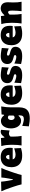

<svg xmlns="http://www.w3.org/2000/svg" viewBox="2319 -2965 883 5563"><g transform="rotate(-90 2760.5 -183.5)"><path d="M200.2 0Q188 -55.2 171.4 -111.1Q154.8 -167 136.2 -221.7L100.6 -325.7Q78.1 -390.6 54 -456.1Q29.8 -521.5 -1 -586.4L277.8 -593.3Q281.7 -541.5 289.1 -489.5Q296.4 -437.5 305.7 -385.3L330.1 -254.9H347.7L372.1 -385.3Q381.8 -439.9 389.2 -489.7Q396.5 -539.6 399.4 -586.4H674.3Q644 -521.5 619.6 -455.8Q595.2 -390.1 572.8 -324.7L537.1 -220.2Q518.1 -165 501.2 -110.1Q484.4 -55.2 472.7 0Z M1037.1 17.6Q916.5 17.6 841.8 -22.2Q767.1 -62 732.4 -132.3Q697.8 -202.6 697.8 -293.9Q697.8 -385.3 729.2 -455.3Q760.7 -525.4 826.2 -565.2Q891.6 -605 992.2 -605Q1119.6 -605 1189.9 -541Q1260.3 -477.1 1260.3 -338.4Q1260.3 -313.5 1258.3 -294.7Q1256.3 -275.9 1253.9 -257.3H924.3Q933.1 -216.3 967.8 -195.3Q1002.4 -174.3 1068.4 -174.3Q1087.4 -174.3 1117.7 -180.2Q1147.9 -186 1181.6 -195.3Q1215.3 -204.6 1243.7 -213.9L1252 -15.6Q1213.9 -6.3 1161.9 5.6Q1109.9 17.6 1037.1 17.6ZM1055.2 -356Q1054.7 -400.4 1037.1 -425.5Q1019.5 -450.7 994.6 -452.6Q968.3 -449.7 948 -424.6Q927.7 -399.4 922.4 -351.6Z M1327.1 0Q1336.4 -61 1341.6 -119.1Q1346.7 -177.2 1346.7 -250.5V-308.6Q1346.7 -377 1338.6 -445.6Q1330.6 -514.2 1309.6 -586.4L1542.5 -598.1L1554.2 -499H1572.3Q1609.4 -553.7 1646.7 -579.3Q1684.1 -605 1721.7 -605Q1732.4 -605 1749 -603Q1765.6 -601.1 1780.8 -593.3L1760.7 -347.2Q1738.3 -354 1713.6 -359.9Q1689 -365.7 1673.8 -365.7Q1649.9 -365.7 1624 -353.5Q1598.1 -341.3 1584 -318.4V-236.8Q1584 -173.8 1588.9 -117.4Q1593.8 -61 1603.5 0Z M2109.4 237.8Q2070.3 237.8 2026.6 232.9Q1982.9 228 1944.3 221.4Q1905.8 214.8 1880.9 210.4L1894.5 19.5Q1927.7 32.2 1967 43.2Q2006.3 54.2 2039.3 60.5Q2072.3 66.9 2085 66.9Q2150.9 66.9 2175.3 38.1Q2199.7 9.3 2199.7 -52.7V-86.4H2186Q2153.3 -48.3 2116.9 -31.2Q2080.6 -14.2 2044.9 -14.2Q1987.8 -14.2 1945.6 -39.1Q1903.3 -64 1875.7 -106Q1848.1 -147.9 1834.7 -200.2Q1821.3 -252.4 1821.3 -307.1Q1821.3 -384.8 1845.7 -450.9Q1870.1 -517.1 1919.4 -557.4Q1968.8 -597.7 2043.5 -597.7Q2133.3 -597.7 2199.7 -507.8H2217.3L2226.6 -580.1L2458.5 -590.8Q2445.3 -517.1 2438.5 -446.3Q2431.6 -375.5 2431.6 -305.2V-66.4Q2431.6 23.4 2402.8 92Q2374 160.6 2303.7 199.2Q2233.4 237.8 2109.4 237.8ZM2138.2 -200.7Q2177.2 -204.1 2194.8 -236.3V-370.1Q2171.4 -395 2138.2 -396.5Q2101.1 -394.5 2082.5 -366Q2064 -337.4 2064 -297.9Q2064 -260.7 2082.8 -231.9Q2101.6 -203.1 2138.2 -200.7Z M2846.2 17.6Q2725.6 17.6 2650.9 -22.2Q2576.2 -62 2541.5 -132.3Q2506.8 -202.6 2506.8 -293.9Q2506.8 -385.3 2538.3 -455.3Q2569.8 -525.4 2635.3 -565.2Q2700.7 -605 2801.3 -605Q2928.7 -605 2999 -541Q3069.3 -477.1 3069.3 -338.4Q3069.3 -313.5 3067.4 -294.7Q3065.4 -275.9 3063 -257.3H2733.4Q2742.2 -216.3 2776.9 -195.3Q2811.5 -174.3 2877.4 -174.3Q2896.5 -174.3 2926.8 -180.2Q2957 -186 2990.7 -195.3Q3024.4 -204.6 3052.7 -213.9L3061 -15.6Q3022.9 -6.3 2970.9 5.6Q2918.9 17.6 2846.2 17.6ZM2864.3 -356Q2863.8 -400.4 2846.2 -425.5Q2828.6 -450.7 2803.7 -452.6Q2777.3 -449.7 2757.1 -424.6Q2736.8 -399.4 2731.4 -351.6Z M3360.8 17.6Q3282.7 17.6 3226.3 5.4Q3169.9 -6.8 3133.3 -14.6L3146.5 -209.5Q3177.7 -193.8 3213.6 -180.7Q3249.5 -167.5 3283.9 -159.4Q3318.4 -151.4 3344.2 -151.4Q3363.3 -153.3 3377.2 -161.4Q3391.1 -169.4 3391.1 -189.5Q3391.1 -209.5 3369.4 -218.8Q3347.7 -228 3291.5 -242.2Q3205.6 -264.2 3168.9 -305.2Q3132.3 -346.2 3132.3 -412.6Q3132.3 -501.5 3192.1 -552.7Q3252 -604 3363.3 -604Q3402.3 -604 3447.3 -598.1Q3492.2 -592.3 3532.5 -585Q3572.8 -577.6 3597.7 -572.8L3583.5 -372.6Q3528.8 -397.9 3482.4 -411.1Q3436 -424.3 3414.1 -424.3Q3400.9 -422.4 3388.4 -415.3Q3376 -408.2 3376 -390.6Q3376 -372.6 3390.6 -360.4Q3405.3 -348.1 3449.7 -336.9Q3518.1 -319.8 3557.9 -298.8Q3597.7 -277.8 3614.7 -248.3Q3631.8 -218.8 3631.8 -175.3Q3631.8 -89.4 3567.9 -35.9Q3503.9 17.6 3360.8 17.6Z M3915.5 17.6Q3837.4 17.6 3781 5.4Q3724.6 -6.8 3688 -14.6L3701.2 -209.5Q3732.4 -193.8 3768.3 -180.7Q3804.2 -167.5 3838.6 -159.4Q3873 -151.4 3898.9 -151.4Q3918 -153.3 3931.9 -161.4Q3945.8 -169.4 3945.8 -189.5Q3945.8 -209.5 3924.1 -218.8Q3902.3 -228 3846.2 -242.2Q3760.3 -264.2 3723.6 -305.2Q3687 -346.2 3687 -412.6Q3687 -501.5 3746.8 -552.7Q3806.6 -604 3918 -604Q3957 -604 4002 -598.1Q4046.9 -592.3 4087.2 -585Q4127.4 -577.6 4152.3 -572.8L4138.2 -372.6Q4083.5 -397.9 4037.1 -411.1Q3990.7 -424.3 3968.8 -424.3Q3955.6 -422.4 3943.1 -415.3Q3930.7 -408.2 3930.7 -390.6Q3930.7 -372.6 3945.3 -360.4Q3960 -348.1 4004.4 -336.9Q4072.8 -319.8 4112.5 -298.8Q4152.3 -277.8 4169.4 -248.3Q4186.5 -218.8 4186.5 -175.3Q4186.5 -89.4 4122.6 -35.9Q4058.6 17.6 3915.5 17.6Z M4571.3 17.6Q4450.7 17.6 4376 -22.2Q4301.3 -62 4266.6 -132.3Q4231.9 -202.6 4231.9 -293.9Q4231.9 -385.3 4263.4 -455.3Q4294.9 -525.4 4360.4 -565.2Q4425.8 -605 4526.4 -605Q4653.8 -605 4724.1 -541Q4794.4 -477.1 4794.4 -338.4Q4794.4 -313.5 4792.5 -294.7Q4790.5 -275.9 4788.1 -257.3H4458.5Q4467.3 -216.3 4502 -195.3Q4536.6 -174.3 4602.5 -174.3Q4621.6 -174.3 4651.9 -180.2Q4682.1 -186 4715.8 -195.3Q4749.5 -204.6 4777.8 -213.9L4786.1 -15.6Q4748 -6.3 4696 5.6Q4644 17.6 4571.3 17.6ZM4589.4 -356Q4588.9 -400.4 4571.3 -425.5Q4553.7 -450.7 4528.8 -452.6Q4502.4 -449.7 4482.2 -424.6Q4461.9 -399.4 4456.5 -351.6Z M4861.3 0Q4870.6 -61 4875.7 -119.1Q4880.9 -177.2 4880.9 -250.5V-308.6Q4880.9 -377 4872.8 -445.6Q4864.7 -514.2 4843.8 -586.4L5076.7 -598.1L5088.4 -501H5106.9Q5144.5 -547.4 5194.3 -576.2Q5244.1 -605 5293.5 -605Q5379.4 -605 5428 -553.7Q5476.6 -502.4 5476.6 -397.5Q5476.6 -358.9 5473.9 -321.3Q5471.2 -283.7 5471.2 -250.5Q5471.2 -177.2 5475.1 -119.1Q5479 -61 5491.2 0H5217.3Q5224.6 -61 5229.2 -117.4Q5233.9 -173.8 5233.9 -236.8V-288.6Q5233.9 -340.8 5223.4 -365.7Q5212.9 -390.6 5185.5 -390.6Q5173.3 -390.6 5152.3 -376.7Q5131.3 -362.8 5118.2 -347.2V-236.8Q5118.2 -173.8 5123 -117.4Q5127.9 -61 5137.7 0Z"/></g></svg>

Font: Pinar-DS3-FD Black
Style: Regular
Weight: 900
Designer: Amin Abedi
Version: Version 3.000